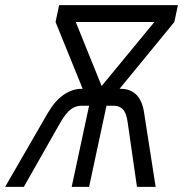

<svg xmlns="http://www.w3.org/2000/svg" viewBox="-70 -730 715 750"><path d="M-50 0 117 -289Q145 -337 179 -360Q213 -383 248 -383H253L147 -644L161 -710H625L611 -644L397 -383H403Q439 -383 462.5 -360Q486 -337 493 -289L538 0H465L429 -250Q424 -288 410.5 -302.5Q397 -317 374 -317H346L278 0H210L278 -317H248Q225 -317 206 -302.5Q187 -288 165 -250L23 0ZM226 -644 327 -394 533 -644Z"/></svg>

Font: Geist Mono Light
Style: Italic
Weight: 300
Italic angle: -12°
Monospace: yes
Designer: Basement.studio, Andrés Briganti, Mateo Zaragoza
Foundry: Basement.studio, Vercel, Andrés Briganti, Guido Ferreyra, Mateo Zaragoza
Version: Version 1.500; ttfautohint (v1.8.4.7-5d5b)